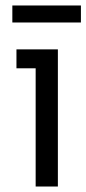

<svg xmlns="http://www.w3.org/2000/svg" viewBox="-20 -680 315 700"><path d="M110 0H191V-500H40V-431H110ZM25 -598H275V-660H25Z"/></svg>

Font: Finlandica
Style: Regular
Weight: 400
Designer: Niklas Ekholm, Juho Hiilivirta, Jaakko Suomalainen
Foundry: Helsinki Type Studio
Version: Version 2.000;Glyphs 3.2 (3202)